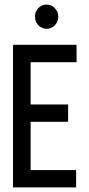

<svg xmlns="http://www.w3.org/2000/svg" viewBox="-20 -820 390 840"><path d="M37 0V-624H315V-548H114V-363H278V-287H114V-76H313V0ZM184 -694Q163 -694 148 -709.5Q133 -725 133 -747Q133 -769 147.5 -784.5Q162 -800 184 -800Q205 -800 220 -784Q235 -768 235 -747Q235 -725 220 -709.5Q205 -694 184 -694Z"/></svg>

Font: Inconsolata ExtraCondensed SemiBold
Style: Regular
Weight: 600
Width: 2
Monospace: yes
Designer: Raph Levien, Cyreal, Brenton Simpson
Foundry: Raph Levien, Cyreal, Google
Version: Version 3.001; ttfautohint (v1.8.2.53-6de2)